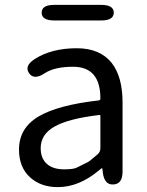

<svg xmlns="http://www.w3.org/2000/svg" viewBox="-20 -755 604 788"><path d="M217 13Q147 13 102.5 -28Q58 -69 58 -141Q58 -229 137.5 -276.5Q217 -324 386 -343Q392 -344 392 -351Q392 -481 280 -481Q203 -481 163 -454Q119 -425 99 -455Q79 -485 123 -513Q192 -557 295 -557Q391 -557 439 -496Q483 -439 483 -334V-51Q483 0 446 2Q409 5 402 -46L401 -58Q400 -65 398.5 -65Q397 -65 384 -54Q303 13 217 13ZM243 -60Q281 -60 295 -67Q318 -78 341 -90Q350 -95 381 -122Q392 -132 392 -147V-279Q392 -284 387 -283Q259 -268 201 -234Q147 -202 147 -147Q147 -103 175 -80Q200 -60 243 -60ZM203 -671Q151 -671 151 -703Q151 -735 203 -735H395Q447 -735 447 -703Q447 -671 395 -671Z"/></svg>

Font: Resource Han Rounded KR
Style: Regular
Weight: 400
Designer: Cyano Hao (round all glyphs); Ryoko NISHIZUKA 西塚涼子 (kana, bopomofo & ideographs); Paul D. Hunt (Latin, Greek & Cyrillic)
Foundry: Cyano Hao
Version: 0.990